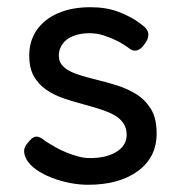

<svg xmlns="http://www.w3.org/2000/svg" viewBox="-20 -497 499 532"><path d="M224 15Q200 15 174 10Q148 5 123.5 -4.5Q99 -14 80.5 -27Q62 -40 53 -56Q48 -66 47 -74.5Q46 -83 50 -91Q54 -99 62 -107Q72 -119 82 -118.5Q92 -118 107 -105Q118 -98 133 -89.5Q148 -81 164 -74.5Q180 -68 196.5 -63.5Q213 -59 229 -59Q275 -59 303 -76.5Q331 -94 331 -123Q331 -140 324 -152Q317 -164 305 -172.5Q293 -181 278 -187Q263 -193 244.5 -198.5Q226 -204 208 -209Q181 -216 155 -225Q129 -234 108 -248.5Q87 -263 74 -285.5Q61 -308 61 -343Q61 -384 82 -414Q103 -444 141 -460.5Q179 -477 230 -477Q252 -477 271 -474Q290 -471 307.5 -464.5Q325 -458 341 -449.5Q357 -441 372 -429Q390 -417 391 -403Q392 -389 380 -374Q371 -361 360 -357.5Q349 -354 338 -363Q322 -375 304 -384Q286 -393 267 -399Q248 -405 228 -405Q203 -405 183.5 -397.5Q164 -390 153.5 -375.5Q143 -361 143 -343Q143 -327 151.5 -317Q160 -307 173.5 -300Q187 -293 205.5 -287.5Q224 -282 244 -277Q273 -270 303.5 -260.5Q334 -251 358.5 -235.5Q383 -220 398.5 -194.5Q414 -169 414 -127Q414 -61 362 -23Q310 15 224 15Z"/></svg>

Font: Fredoka Light
Style: Regular
Weight: 400
Version: Version 2.001